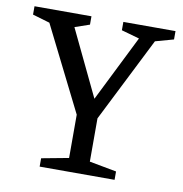

<svg xmlns="http://www.w3.org/2000/svg" viewBox="-72 -679 711 747"><g transform="rotate(10 283.5 -305.5)"><path d="M133 0V-33L240 -53V-224L73 -558L5 -578V-611H230V-578L172 -558L297 -297L427 -558L356 -578V-611H562V-578L490 -558L322 -224V-53L429 -33V0Z"/></g></svg>

Font: Manuale
Style: Regular
Weight: 400
Designer: Eduardo Tunni / Pablo Cosgaya
Foundry: Eduardo Tunni / Pablo Cosgaya
Version: Version 1.002